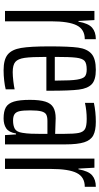

<svg xmlns="http://www.w3.org/2000/svg" viewBox="244 -802 566 1095"><g transform="rotate(90 527.5 -255.0)"><path d="M43 -510H95L100 -419H104Q114 -476 138.5 -497Q163 -518 204 -518V-455Q148 -455 125 -409Q102 -363 102 -262V0H43Z M498 -236H305Q305 -150 310.5 -112Q316 -74 333.5 -59Q351 -44 392 -44Q413 -44 443 -47.5Q473 -51 490 -55V-4Q471 1 441 4.5Q411 8 381 8Q320 8 291.5 -15.5Q263 -39 254 -91.5Q245 -144 245 -254Q245 -366 252 -417Q259 -468 287 -493Q315 -518 379 -518Q436 -518 460.5 -495Q485 -472 491.5 -421Q498 -370 498 -255ZM305 -284H440V-301Q440 -377 434.5 -411Q429 -445 416.5 -455.5Q404 -466 377 -466Q342 -466 328 -454Q314 -442 309.5 -406.5Q305 -371 305 -284Z M550 -142Q550 -198 560 -230Q570 -262 593 -275.5Q616 -289 655 -289Q678 -289 744 -286V-332Q744 -395 738.5 -421Q733 -447 716 -456.5Q699 -466 659 -466Q612 -466 567 -456V-507Q619 -518 675 -518Q725 -518 752.5 -503.5Q780 -489 792 -451.5Q804 -414 804 -342V0H751L747 -63H742Q735 -22 712.5 -7Q690 8 656 8Q615 8 592.5 -5Q570 -18 560 -50.5Q550 -83 550 -142ZM738 -99Q742 -123 743 -149Q744 -175 744 -204V-242H670Q646 -242 633.5 -235Q621 -228 615.5 -207Q610 -186 610 -144Q610 -104 614.5 -83.5Q619 -63 631.5 -54.5Q644 -46 668 -46Q697 -46 715 -56Q733 -66 738 -99Z M885 -510H937L942 -419H946Q956 -476 980.5 -497Q1005 -518 1046 -518V-455Q990 -455 967 -409Q944 -363 944 -262V0H885Z"/></g></svg>

Font: Saira Ultra Condensed
Style: Regular
Weight: 400
Width: 1
Designer: Hector Gatti with collaboration of the Omnibus-Type team
Foundry: Omnibus-Type
Version: Version 1.001; ttfautohint (v1.8)